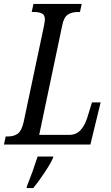

<svg xmlns="http://www.w3.org/2000/svg" viewBox="-37 -734 562 975"><path d="M-8 -41H3Q34 -41 53.5 -55.5Q73 -70 83 -114L186 -601Q191 -628 191 -635Q191 -657 177 -665Q163 -673 135 -673H124L133 -714H378L369 -673H358Q327 -673 307 -659.5Q287 -646 279 -605L162 -49H314Q349 -49 371 -72Q393 -95 406 -136L430 -214H474L422 0H-17ZM100 211Q129 139 154 61H234L232 68Q222 93 189.5 142Q157 191 132 221H98Z"/></svg>

Font: Noto Serif Cond
Style: Italic
Weight: 400
Width: 3
Italic angle: -12°
Designer: Monotype Design Team
Foundry: Monotype Imaging Inc.
Version: Version 1.001